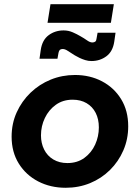

<svg xmlns="http://www.w3.org/2000/svg" viewBox="-20 -877 660 909"><path d="M291 12Q219 12 161 -18Q103 -48 69 -102.5Q35 -157 35 -230Q35 -292 59 -345Q83 -398 124.5 -438Q166 -478 220 -500Q274 -522 335 -522Q406 -522 463 -492Q520 -462 553.5 -407.5Q587 -353 587 -279Q587 -218 564 -165Q541 -112 500.5 -72Q460 -32 406.5 -10Q353 12 291 12ZM299 -105Q346 -105 379.5 -129.5Q413 -154 430.5 -192.5Q448 -231 448 -274Q448 -313 433 -342.5Q418 -372 390 -388.5Q362 -405 324 -405Q278 -405 244.5 -381Q211 -357 192.5 -318.5Q174 -280 174 -236Q174 -199 189 -169Q204 -139 232.5 -122Q261 -105 299 -105ZM413 -588Q398 -588 383.5 -592.5Q369 -597 356.5 -603Q344 -609 334 -615Q316 -626 302 -635.5Q288 -645 277 -645Q268 -645 263.5 -641Q259 -637 257 -627L252 -599H167L173 -641Q180 -688 210.5 -710.5Q241 -733 281 -733Q304 -733 324.5 -724Q345 -715 360 -706Q378 -696 392 -686Q406 -676 417 -676Q426 -676 431 -680Q436 -684 437 -694L442 -722H527L521 -680Q514 -633 483.5 -610.5Q453 -588 413 -588ZM205 -769 219 -857H519L505 -769Z"/></svg>

Font: MuseoModerno Thin SemiBold
Style: Italic
Weight: 600
Italic angle: -9°
Version: Version 1.003